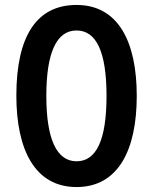

<svg xmlns="http://www.w3.org/2000/svg" viewBox="-20 -745 617 775"><path d="M532 -358C532 -577 457 -725 289 -725C129 -725 46 -601 46 -359C46 -142 120 10 289 10C457 10 532 -139 532 -358ZM167 -358C167 -532 208 -622 289 -622C369 -622 410 -535 410 -358C410 -180 369 -94 289 -94C209 -94 167 -183 167 -358Z"/></svg>

Font: Noto Sans Armenian ExtraCondensed SemiBold
Style: Regular
Weight: 600
Width: 2
Designer: Monotype Design Team
Foundry: Monotype Imaging Inc.
Version: Version 2.008